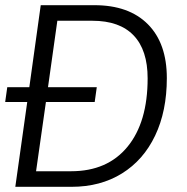

<svg xmlns="http://www.w3.org/2000/svg" viewBox="-30 -720 722 740"><path d="M613 -419Q613 -292 568 -197.5Q523 -103 440 -51.5Q357 0 246 0H29L75 -327H-10L-2 -384H83L127 -700H334Q467 -700 540 -626.5Q613 -553 613 -419ZM539 -418Q539 -527 485 -583.5Q431 -640 326 -640H191L155 -384H343L335 -327H147L109 -60H244Q384 -60 461.5 -154.5Q539 -249 539 -418Z"/></svg>

Font: Krub
Style: Italic
Weight: 400
Italic angle: -8°
Designer: Ekaluck Peanpanawate
Foundry: Cadson Demak Co.,Ltd.
Version: Version 1.000; ttfautohint (v1.6)